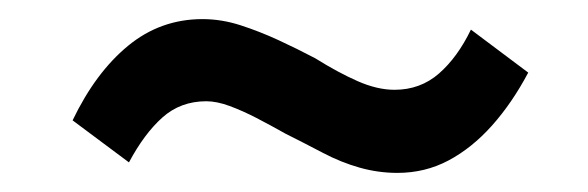

<svg xmlns="http://www.w3.org/2000/svg" viewBox="-20 -393 616 201"><path d="M396 -212Q376 -212 356.5 -217.5Q337 -223 318 -233Q299 -243 279 -253Q263 -262 248.5 -269.5Q234 -277 220.5 -282Q207 -287 196 -287Q169 -287 150 -270Q131 -253 115 -223L56 -267Q80 -317 114 -345Q148 -373 192 -373Q212 -373 232 -366.5Q252 -360 271.5 -351Q291 -342 310 -332Q334 -317 354.5 -308Q375 -299 393 -299Q420 -299 439.5 -316Q459 -333 473 -362L533 -317Q516 -285 495 -261.5Q474 -238 449.5 -225Q425 -212 396 -212Z"/></svg>

Font: Nunitoga
Style: Bold Italic
Weight: 700
Italic angle: -9°
Designer: Vernon Adams
Foundry: Vernon Adams
Version: Version 1.0